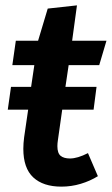

<svg xmlns="http://www.w3.org/2000/svg" viewBox="-20 -681 417 716"><path d="M345 -24Q316 -6 281 4.5Q246 15 209 15Q141 15 104 -19.5Q67 -54 67 -126Q67 -146 70 -169L85 -272H9L21 -357H96L108 -438H26L39 -529H122L158 -649L267 -661L249 -529H377L350 -438H236L224 -357H340L329 -272H212L196 -159Q195 -153 194.5 -147Q194 -141 194 -136Q194 -110 206 -100Q218 -90 241 -90Q269 -90 308 -110Z"/></svg>

Font: Xgbmvzvtohvqztyvzapvmeyoton
Style: Regular
Weight: 500
Italic angle: -8°
Designer: Carrois Corporate & Edenspiekermann
Foundry: Carrois Corporate GbR & Edenspiekermann AG
Version: Version 2.001